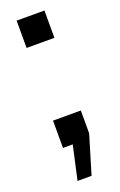

<svg xmlns="http://www.w3.org/2000/svg" viewBox="-130 -547 449 720"><g transform="rotate(-20 94.5 -186.5)"><path d="M48 135 78 0H39V-109H150V-18L104 135ZM39 -399V-508H150V-399Z"/></g></svg>

Font: Special Gothic Condensed Medium
Style: Regular
Weight: 500
Width: 3
Designer: Alistair McCready
Foundry: Monolith
Version: Version 1.000; ttfautohint (v1.8.4.7-5d5b)